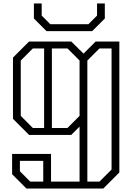

<svg xmlns="http://www.w3.org/2000/svg" viewBox="-20 -840 760 1110"><path d="M670 -600V-560V157L577 250H133L50 167V50H275V210H440V-108L392 -60H148L55 -153V-507L148 -600H392L463 -530L533 -600ZM170 -100H235V-560H170L100 -490V-170ZM440 -170V-490L370 -560H280V-100H370ZM625 -560H555L485 -490V210H555L625 140ZM155 210H230V90H95V150ZM513 -660 586 -733V-820H541V-750L491 -700H271L221 -750V-820H176V-733L249 -660Z"/></svg>

Font: Kumar One Outline
Style: Regular
Weight: 400
Designer: Parimal Parmar
Foundry: Indian Type Foundry
Version: Version 1.000;PS 1.000;hotconv 1.0.88;makeotf.lib2.5.647800